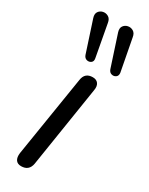

<svg xmlns="http://www.w3.org/2000/svg" viewBox="-204 -805 658 850"><g transform="rotate(30 125.0 -380.0)"><path d="M76 7Q57 7 48.5 -5.5Q40 -18 43 -41L109 -453Q115 -493 155 -493Q174 -493 183 -480.5Q192 -468 188 -446L123 -33Q116 7 76 7ZM204 -562 152 -721Q146 -740 154 -751.5Q162 -763 176 -766Q190 -769 203 -761.5Q216 -754 219 -734L250 -571Q252 -556 242.5 -549Q233 -542 221 -545Q209 -548 204 -562ZM77 -562 25 -721Q19 -740 27 -751.5Q35 -763 49 -766Q63 -769 76 -761.5Q89 -754 92 -734L122 -571Q125 -556 115.5 -549Q106 -542 94 -545Q82 -548 77 -562Z"/></g></svg>

Font: Nunito
Style: Italic
Weight: 400
Italic angle: -9°
Designer: Vernon Adams
Foundry: Vernon Adams
Version: Version 3.601; ttfautohint (v1.8.2.53-6de2)